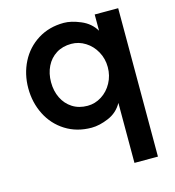

<svg xmlns="http://www.w3.org/2000/svg" viewBox="-112 -615 863 946"><g transform="rotate(-15 320.0 -142.5)"><path d="M452.4 -254Q452.4 -297.2 432.5 -333.2Q412.7 -369.3 379.3 -390.2Q346 -411.2 307.8 -411.2Q263.4 -411.2 230.8 -390.7Q198.2 -370.2 180.6 -334.4Q163 -298.5 163 -254Q163 -209.2 180.6 -173.2Q198.2 -137.2 230.8 -116.3Q263.4 -95.4 307.8 -95.4Q346 -95.4 379.3 -116.5Q412.7 -137.6 432.5 -174.1Q452.4 -210.5 452.4 -254ZM457.2 -438.2V-521H577V236H457.2V-70Q432.6 -25.6 385.8 -5.8Q339 14 299 14Q224 14 166.4 -22.2Q108.8 -58.4 77.9 -119.8Q47 -181.2 47 -254.2Q47 -326.4 77.8 -387.4Q108.7 -448.3 166.3 -484.5Q224 -520.6 299 -520.6Q336.4 -520.6 384.4 -500.4Q432.4 -480.2 457.2 -438.2Z"/></g></svg>

Font: SUIT Variable
Style: Regular
Weight: 400
Designer: Sunn Youn; Korean Glyphs from Source Han Sans (Sandoll Communications; Soo-young Jang, Joo-yeon Kang)
Foundry: Sunn
Version: Version 1.150;FEAKit 1.0